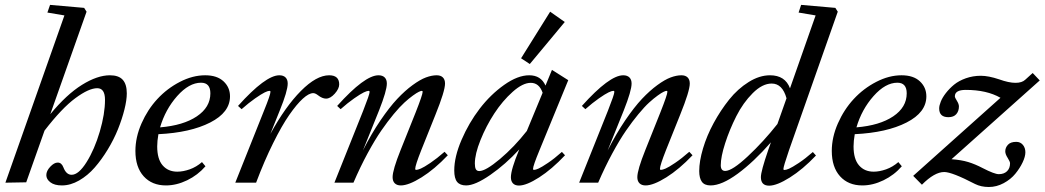

<svg xmlns="http://www.w3.org/2000/svg" viewBox="-20 -745 4260 783"><path d="M2 0 242.7 -682.1 173.3 -693.8 184.1 -725.1 323.2 -712.9 333 -697.3 185.1 -279.3Q251.5 -359.9 314.2 -398.9Q377 -438 428.2 -438Q463.9 -438 480.5 -419.7Q497.1 -401.4 497.1 -364.3Q497.1 -336.9 487.5 -298.6Q478 -260.3 461.2 -218.3Q444.3 -176.3 419.4 -135.3Q394.5 -94.2 366.2 -61.8Q337.9 -29.3 302.7 -9Q267.6 11.2 232.4 11.2Q202.1 11.2 185.5 -1.5Q168.9 -14.2 168.9 -30.8Q168.9 -47.9 184.8 -64.9Q200.7 -82 215.3 -82Q231 -82 238.3 -63Q250 -32.2 272 -32.2Q300.8 -32.2 333.3 -84.2Q365.7 -136.2 387 -208.5Q408.2 -280.8 408.2 -337.9Q408.2 -385.3 376.5 -385.3Q342.3 -385.3 287.4 -344.7Q232.4 -304.2 161.6 -212.4L86.9 -1.5Z M656.7 11.2Q599.6 11.2 565.9 -26.1Q532.2 -63.5 532.2 -129.4Q532.2 -185.1 557.1 -241.7Q582 -298.3 621.8 -341.3Q661.6 -384.3 713.6 -411.1Q765.6 -438 816.9 -438Q865.2 -438 891.6 -413.3Q918 -388.7 918 -352.1Q918 -286.6 837.2 -245.4Q756.3 -204.1 626 -197.8Q621.1 -169.9 621.1 -147.9Q621.1 -96.2 643.3 -70.6Q665.5 -44.9 703.1 -44.9Q726.6 -44.9 753.7 -54.4Q780.8 -64 803.7 -84L817.9 -66.9Q786.6 -30.8 743.2 -9.8Q699.7 11.2 656.7 11.2ZM799.8 -407.7Q751 -407.7 702.6 -353.3Q654.3 -298.8 632.8 -225.6Q727.5 -233.4 782.7 -270.5Q837.9 -307.6 837.9 -364.3Q837.9 -407.7 799.8 -407.7Z M939.5 0 1056.6 -293.5Q1083 -358.4 1083 -370.6Q1083 -374.5 1078.6 -374.5Q1072.8 -374.5 1059.6 -368.2Q1046.4 -361.8 1020.5 -343.8Q994.6 -325.7 965.3 -299.8L950.7 -313Q1063 -438 1119.1 -438Q1135.7 -438 1144.5 -429.2Q1153.3 -420.4 1153.3 -404.3Q1153.3 -374 1121.1 -294.9L1082.5 -198.7Q1143.6 -310.1 1207 -374Q1270.5 -438 1322.3 -438Q1363.3 -438 1363.3 -400.9Q1363.3 -383.3 1345.2 -363Q1327.1 -342.8 1309.6 -342.8Q1294.4 -342.8 1276.4 -356.9Q1265.6 -365.2 1257.3 -365.2Q1239.7 -365.2 1214.8 -342.5Q1189.9 -319.8 1159.7 -276.4Q1129.4 -232.9 1093.8 -161.1Q1058.1 -89.4 1024.4 0Z M1343.8 0 1460.9 -293Q1487.3 -359.9 1487.3 -370.1Q1487.3 -374.5 1482.9 -374.5Q1477.1 -374.5 1463.6 -368.2Q1450.2 -361.8 1424.3 -343.8Q1398.4 -325.7 1369.1 -299.8L1355 -313Q1467.3 -438 1523.4 -438Q1540 -438 1548.8 -429.2Q1557.6 -420.4 1557.6 -404.3Q1557.6 -375 1525.9 -294.9L1460 -131.3Q1494.6 -199.7 1531.5 -253.9Q1568.4 -308.1 1600.1 -341.8Q1631.8 -375.5 1662.6 -397.9Q1693.4 -420.4 1717 -429.2Q1740.7 -438 1760.7 -438Q1777.3 -438 1786.1 -429.2Q1794.9 -420.4 1794.9 -404.3Q1794.9 -374 1755.9 -277.3L1697.8 -132.3Q1673.3 -70.3 1673.3 -56.6Q1673.3 -52.2 1677.2 -52.2Q1683.6 -52.2 1696.3 -57.6Q1709 -63 1735.4 -80.8Q1761.7 -98.6 1793 -126L1806.2 -111.8Q1752 -54.7 1699.2 -21.7Q1646.5 11.2 1614.7 11.2Q1598.6 11.2 1589.8 2.4Q1581.1 -6.3 1581.1 -22.5Q1581.1 -51.8 1613.8 -133.3L1675.3 -287.1Q1703.6 -358.9 1703.6 -370.6Q1703.6 -374.5 1699.7 -374.5Q1696.8 -374.5 1688.2 -370.6Q1679.7 -366.7 1663.8 -355.2Q1647.9 -343.8 1629.2 -326.7Q1610.4 -309.6 1585.4 -279.5Q1560.5 -249.5 1534.9 -212.4Q1509.3 -175.3 1479.2 -119.9Q1449.2 -64.5 1421.4 0Z M2140.6 -483.9 2105 -507.3 2223.6 -697.3 2283.2 -655.3ZM1880.9 11.2Q1856 11.2 1844.2 -3.2Q1832.5 -17.6 1832.5 -49.8Q1832.5 -105.5 1862.3 -174.8Q1892.1 -244.1 1936.3 -301.8Q1980.5 -359.4 2035.9 -398.7Q2091.3 -438 2138.2 -438Q2186 -438 2204.6 -396L2231 -460L2297.4 -418L2179.7 -131.3Q2153.8 -68.8 2153.8 -56.2Q2153.8 -52.2 2157.7 -52.2Q2164.1 -52.2 2176.3 -57.6Q2188.5 -63 2214.6 -80.6Q2240.7 -98.1 2271.5 -125.5L2284.2 -111.8Q2230.5 -54.7 2178.7 -21.5Q2127 11.7 2096.2 11.7Q2080.6 11.7 2072 2.9Q2063.5 -5.9 2063.5 -22Q2063.5 -53.7 2096.7 -133.3L2097.7 -135.7Q2041.5 -74.7 1979.5 -31.7Q1917.5 11.2 1880.9 11.2ZM1916.5 -78.1Q1916.5 -62 1920.7 -54.7Q1924.8 -47.4 1934.6 -47.4Q1960.4 -47.4 2018.8 -96.4Q2077.1 -145.5 2128.4 -210.9L2192.9 -366.7Q2178.7 -407.2 2144.5 -407.2Q2111.8 -407.2 2070.6 -370.4Q2029.3 -333.5 1995.8 -282.2Q1962.4 -231 1939.5 -173.8Q1916.5 -116.7 1916.5 -78.1Z M2341.8 0 2459 -293Q2485.4 -359.9 2485.4 -370.1Q2485.4 -374.5 2481 -374.5Q2475.1 -374.5 2461.7 -368.2Q2448.2 -361.8 2422.4 -343.8Q2396.5 -325.7 2367.2 -299.8L2353 -313Q2465.3 -438 2521.5 -438Q2538.1 -438 2546.9 -429.2Q2555.7 -420.4 2555.7 -404.3Q2555.7 -375 2523.9 -294.9L2458 -131.3Q2492.7 -199.7 2529.5 -253.9Q2566.4 -308.1 2598.1 -341.8Q2629.9 -375.5 2660.6 -397.9Q2691.4 -420.4 2715.1 -429.2Q2738.8 -438 2758.8 -438Q2775.4 -438 2784.2 -429.2Q2793 -420.4 2793 -404.3Q2793 -374 2753.9 -277.3L2695.8 -132.3Q2671.4 -70.3 2671.4 -56.6Q2671.4 -52.2 2675.3 -52.2Q2681.6 -52.2 2694.3 -57.6Q2707 -63 2733.4 -80.8Q2759.8 -98.6 2791 -126L2804.2 -111.8Q2750 -54.7 2697.3 -21.7Q2644.5 11.2 2612.8 11.2Q2596.7 11.2 2587.9 2.4Q2579.1 -6.3 2579.1 -22.5Q2579.1 -51.8 2611.8 -133.3L2673.3 -287.1Q2701.7 -358.9 2701.7 -370.6Q2701.7 -374.5 2697.8 -374.5Q2694.8 -374.5 2686.3 -370.6Q2677.7 -366.7 2661.9 -355.2Q2646 -343.8 2627.2 -326.7Q2608.4 -309.6 2583.5 -279.5Q2558.6 -249.5 2533 -212.4Q2507.3 -175.3 2477.3 -119.9Q2447.3 -64.5 2419.4 0Z M2877.9 11.2Q2853 11.2 2842.3 -3.7Q2831.5 -18.6 2831.5 -47.4Q2831.5 -87.4 2846.9 -139.4Q2862.3 -191.4 2890.4 -243.2Q2918.5 -294.9 2953.6 -338.9Q2988.8 -382.8 3033 -410.4Q3077.1 -438 3120.1 -438Q3182.1 -438 3201.7 -384.8L3306.2 -682.1L3236.8 -693.8L3247.1 -725.1L3386.7 -712.9L3396.5 -697.3L3197.3 -131.3Q3174.8 -65.4 3174.8 -55.7Q3174.8 -51.8 3179.2 -51.8Q3185.5 -51.8 3198 -57.1Q3210.4 -62.5 3237.1 -80.1Q3263.7 -97.7 3294.9 -125L3307.6 -110.8Q3253.9 -54.2 3200.9 -21Q3147.9 12.2 3116.7 12.2Q3083 12.2 3083 -22.5Q3083 -46.4 3112.8 -132.8L3124 -164.6Q3053.7 -84.5 2988.5 -36.6Q2923.3 11.2 2877.9 11.2ZM2919.4 -71.3Q2919.4 -47.9 2937.5 -47.9Q2965.8 -47.9 3029.8 -107.7Q3093.8 -167.5 3150.4 -239.3L3187.5 -344.2Q3170.9 -404.3 3127 -404.3Q3088.9 -404.3 3049.6 -365Q3010.3 -325.7 2982.7 -271Q2955.1 -216.3 2937.3 -160.9Q2919.4 -105.5 2919.4 -71.3Z M3496.6 11.2Q3439.5 11.2 3405.8 -26.1Q3372.1 -63.5 3372.1 -129.4Q3372.1 -185.1 3397 -241.7Q3421.9 -298.3 3461.7 -341.3Q3501.5 -384.3 3553.5 -411.1Q3605.5 -438 3656.7 -438Q3705.1 -438 3731.4 -413.3Q3757.8 -388.7 3757.8 -352.1Q3757.8 -286.6 3677 -245.4Q3596.2 -204.1 3465.8 -197.8Q3460.9 -169.9 3460.9 -147.9Q3460.9 -96.2 3483.2 -70.6Q3505.4 -44.9 3543 -44.9Q3566.4 -44.9 3593.5 -54.4Q3620.6 -64 3643.6 -84L3657.7 -66.9Q3626.5 -30.8 3583 -9.8Q3539.6 11.2 3496.6 11.2ZM3639.6 -407.7Q3590.8 -407.7 3542.5 -353.3Q3494.1 -298.8 3472.7 -225.6Q3567.4 -233.4 3622.6 -270.5Q3677.7 -307.6 3677.7 -364.3Q3677.7 -407.7 3639.6 -407.7Z M4161.6 -124Q4161.6 -106.4 4150.4 -82.8Q4139.2 -59.1 4120.6 -36.4Q4102.1 -13.7 4073 2Q4043.9 17.6 4012.7 17.6Q3981 17.6 3956.5 5.4Q3862.3 -43.5 3830.6 -43.5Q3791 -43.5 3739.7 8.3L3704.1 -27.8L4060.1 -346.2Q4003.9 -378.4 3918.5 -378.4Q3874 -378.4 3874 -352.1Q3874 -347.2 3882.3 -334Q3890.6 -320.8 3890.6 -311Q3890.6 -292 3879.9 -279.5Q3869.1 -267.1 3847.7 -267.1Q3810.1 -267.1 3810.1 -302.7Q3810.1 -314.5 3816.7 -330.8Q3823.2 -347.2 3837.4 -365.5Q3851.6 -383.8 3870.8 -399.7Q3890.1 -415.5 3918.9 -425.8Q3947.8 -436 3980 -436Q4011.2 -436 4054.7 -421.4Q4094.2 -407.2 4121.1 -407.2Q4147.9 -407.2 4161.1 -419.9L4191.4 -447.3L4220.2 -417L3860.4 -95.7Q3900.4 -92.8 3928.5 -84.2Q3956.5 -75.7 3987.3 -59.6Q4035.6 -34.7 4053.2 -34.7Q4074.2 -34.7 4086.7 -46.6Q4099.1 -58.6 4099.1 -79.1Q4099.1 -85.9 4089.4 -101.1Q4079.6 -116.2 4079.6 -127.9Q4079.6 -142.6 4090.3 -154.5Q4101.1 -166.5 4124.5 -166.5Q4141.1 -166.5 4151.4 -154.3Q4161.6 -142.1 4161.6 -124Z"/></svg>

Font: Elstob 14pt Medium
Style: Italic
Weight: 500
Italic angle: -20°
Designer: Peter S. Baker
Version: Version 1.015